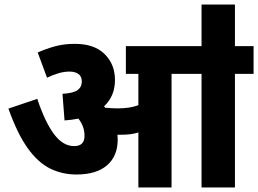

<svg xmlns="http://www.w3.org/2000/svg" viewBox="-20 -825 1136 845"><path d="M498 -211Q498 -138 451 -97.5Q404 -57 317 -57Q254 -57 201 -83Q148 -109 102.5 -172Q57 -235 17 -347L144 -390Q178 -288 217.5 -235Q257 -182 306 -182Q352 -182 352 -227Q352 -269 325 -303Q296 -297 264 -295L255 -412Q303 -415 321.5 -428.5Q340 -442 340 -466Q340 -489 325 -499.5Q310 -510 286 -510Q262 -510 237 -502.5Q212 -495 187 -483L146 -594Q179 -609 219.5 -620.5Q260 -632 310 -632Q395 -632 440.5 -587Q486 -542 486 -473Q486 -402 438 -357Q440 -354 443 -351Q455 -350 468 -349Q481 -348 497 -348Q522 -348 544.5 -351Q567 -354 589 -362V-500H534V-622H1096V-500H1014V0H867V-500H735V0H589V-242Q570 -236 551 -234Q532 -232 512 -232Q505 -232 497 -232Q498 -221 498 -211ZM867 -617V-805H1014V-617Z"/></svg>

Font: Noto Sans Devanagari SemiCondensed ExtraBold
Style: Regular
Weight: 800
Width: 4
Designer: Jelle Bosma - Monotype Design Team
Foundry: Monotype Imaging Inc.
Version: Version 2.004; ttfautohint (v1.8.4.7-5d5b)